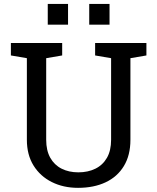

<svg xmlns="http://www.w3.org/2000/svg" viewBox="-20 -925 783 956"><path d="M368.7 10.3Q295.4 10.3 237.8 -18.6Q180.2 -47.4 147 -100.8Q113.8 -154.3 113.8 -229V-635.3L34.2 -648.9V-710.9H289.6V-648.9L210 -635.3V-229Q210 -175.8 230.2 -139.6Q250.5 -103.5 286.6 -85.2Q322.8 -66.9 370.1 -66.9Q418 -66.9 454.8 -85Q491.7 -103 512.5 -139.2Q533.2 -175.3 533.2 -229V-635.3L453.6 -648.9V-710.9H709V-648.9L629.4 -635.3V-229Q629.4 -151.9 596.9 -98.4Q564.5 -44.9 505.9 -17.3Q447.3 10.3 368.7 10.3ZM424.3 -802.2V-905.3H525.4V-802.2ZM217.8 -802.2V-905.3H318.8V-802.2Z"/></svg>

Font: Roboto Slab LO
Style: Regular
Weight: 400
Designer: Google
Version: Version 2.000